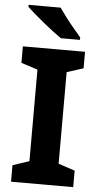

<svg xmlns="http://www.w3.org/2000/svg" viewBox="-62 -971 524 1009"><g transform="rotate(5 200.5 -467.0)"><path d="M364 0H36V-87L123 -116V-599L36 -627V-714H364V-627L277 -599V-116L364 -87ZM216 -934Q231 -912 251.5 -885Q272 -858 294 -832Q316 -806 332 -787V-774H231Q212 -787 186.5 -806.5Q161 -826 134.5 -847.5Q108 -869 84.5 -889.5Q61 -910 47 -924V-934Z"/></g></svg>

Font: Noto Sans Lao UI
Style: Regular
Weight: 400
Designer: Monotype Design Team
Foundry: Monotype Imaging Inc.
Version: Version 2.000